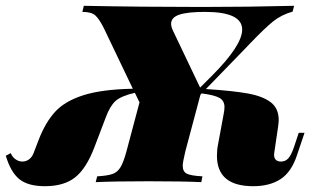

<svg xmlns="http://www.w3.org/2000/svg" viewBox="-62 -628 1132 662"><path d="M988 -170 962 -93Q943 -35 905.5 -10.5Q868 14 811 14Q686 14 686 -91Q686 -112 690 -131L709 -234Q712 -248 712 -259Q712 -280 695.5 -290Q679 -300 633 -306L629 -301L577 -106Q568 -68 568 -57Q568 -36 582.5 -29Q597 -22 636 -20L632 0Q571 -3 451 -3Q330 -3 268 0L273 -20Q308 -22 325.5 -28Q343 -34 353.5 -51.5Q364 -69 374 -106L419 -275L403 -308Q355 -297 336 -279.5Q317 -262 303 -224L263 -119Q235 -46 196.5 -16Q158 14 93 14Q35 14 5 -10Q-25 -34 -42 -91L-25 -100Q-19 -86 -8 -78.5Q3 -71 15 -71Q28 -71 38 -78.5Q48 -86 53 -98L71 -145Q94 -205 127.5 -242Q161 -279 225 -299.5Q289 -320 396 -322L296 -531Q280 -563 266.5 -575Q253 -587 222 -587L227 -608Q424 -604 634 -604Q795 -604 952 -608L947 -588Q908 -577 879.5 -554Q851 -531 802 -480L778 -455L648 -321Q742 -315 793.5 -305.5Q845 -296 872 -275Q899 -254 899 -214Q899 -208 897 -192L884 -104L883 -95Q883 -71 907 -71Q922 -71 932 -82Q942 -93 951 -119L968 -170ZM528 -546Q528 -535 535 -521L628 -326L667 -365Q773 -471 773 -526Q773 -587 645 -587Q585 -587 556.5 -577.5Q528 -568 528 -546Z"/></svg>

Font: Playfair Display SC Black
Style: Italic
Weight: 900
Italic angle: -14°
Designer: Claus Eggers Sørensen
Foundry: Claus Eggers Sørensen
Version: Version 1.200; ttfautohint (v1.6)